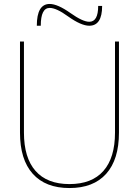

<svg xmlns="http://www.w3.org/2000/svg" viewBox="-20 -940 702 970"><path d="M166 -810Q166 -920 231 -920Q271 -920 336 -874Q398 -830 431 -830Q476 -830 476 -910H496Q496 -810 431 -810Q390 -810 324 -857Q265 -900 231 -900Q186 -900 186 -810ZM561 -730H581V-270Q581 -134 516.5 -62Q452 10 331 10Q210 10 145.5 -62Q81 -134 81 -270V-730H101V-270Q101 -143 159.5 -76.5Q218 -10 331 -10Q444 -10 502.5 -76.5Q561 -143 561 -270Z"/></svg>

Font: Mplus 1p Thin
Style: Regular
Weight: 250
Version: Version 1.061